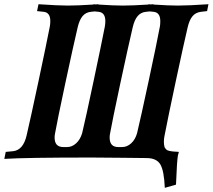

<svg xmlns="http://www.w3.org/2000/svg" viewBox="-40 -754 1011 913"><path d="M657.7 -2.4Q628.9 -2.4 543.2 -3.7Q457.5 -4.9 394.5 -4.9Q85 -4.9 -19.5 1.5L-12.7 -31.7L23.4 -35.2Q70.3 -41 86.4 -109.4Q105 -189 143.1 -367.9Q181.2 -546.9 196.8 -627.4Q199.2 -640.6 199.2 -653.8Q199.2 -694.3 168 -697.8L136.2 -701.2L143.1 -733.9Q236.3 -727.5 282.2 -727.5Q327.6 -727.5 404.3 -732.4L404.8 -733.9Q406.7 -733.4 410.4 -733.4Q414.1 -733.4 416 -732.9Q418 -733.4 422.1 -733.6Q426.3 -733.9 428.2 -733.9L427.7 -732.4Q501 -727.5 543.9 -727.5Q589.4 -727.5 666 -732.4V-733.9Q668 -733.4 671.9 -733.4Q675.8 -733.4 677.7 -732.9Q679.7 -733.4 683.6 -733.6Q687.5 -733.9 689.5 -733.9L689 -732.4Q763.2 -727.5 805.7 -727.5Q856 -727.5 951.2 -733.9L944.8 -701.2L915.5 -697.8Q890.6 -694.8 875.5 -677Q860.4 -659.2 852.1 -623Q834 -546.4 795.9 -367.9Q757.8 -189.5 741.7 -105Q739.3 -93.3 739.3 -78.1Q739.3 -71.3 740.2 -65.7Q741.2 -60.1 742.2 -55.9Q743.2 -51.8 746.1 -48.6Q749 -45.4 751 -43Q752.9 -40.5 757.8 -38.8Q762.7 -37.1 765.4 -36.4Q768.1 -35.6 775.1 -34.7Q782.2 -33.7 785.4 -33.4Q788.6 -33.2 797.6 -32.7Q806.6 -32.2 810.5 -31.7L806.2 -15.1V-16.1Q801.3 10.3 796.9 124L743.7 139.2Q740.2 57.6 722.4 27.8Q704.6 -2 657.7 -2.4ZM429.2 -697.8 410.2 -699.7 392.1 -697.8Q367.7 -695.3 352.5 -677.2Q337.4 -659.2 329.1 -623Q308.6 -536.1 270.5 -357.9Q232.4 -179.7 221.2 -116.7Q219.7 -108.4 219.7 -99.6Q219.7 -54.7 261.2 -54.7H279.3Q302.2 -54.7 321.8 -72.3Q341.3 -89.8 350.6 -120.6Q367.2 -189.5 405 -368.4Q442.9 -547.4 458.5 -627.4Q460.9 -640.6 460.9 -653.8Q460.9 -694.3 429.2 -697.8ZM690.9 -697.8 671.9 -699.7 653.8 -697.8Q629.4 -695.3 614.3 -677.2Q599.1 -659.2 590.8 -623Q570.3 -536.1 532.2 -357.9Q494.1 -179.7 482.9 -116.7Q481.4 -108.9 481.4 -99.6Q481.4 -54.7 522.5 -54.7H540.5Q564 -54.7 583.5 -72.3Q603 -89.8 611.8 -120.6Q629.4 -193.8 667.7 -372.8Q706.1 -551.8 720.2 -627.4Q722.2 -637.2 722.2 -653.8Q722.2 -694.3 690.9 -697.8Z"/></svg>

Font: Flanker
Style: Bold Italic
Weight: 700
Italic angle: -12°
Designer: Flanker
Version: Version 2.000